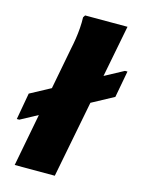

<svg xmlns="http://www.w3.org/2000/svg" viewBox="-137 -829 673 897"><g transform="rotate(15 199.0 -380.0)"><path d="M-10 -210H-22L1 -339L408 -558H420L396 -429ZM24 0 138 -595Q143 -618 147 -644Q151 -670 153 -697Q155 -724 154 -749L161 -760H366L218 0Z"/></g></svg>

Font: Kufam ExtraBold
Style: Italic
Weight: 800
Italic angle: -11°
Designer: Artur Schmal
Foundry: Original Type
Version: Version 1.301; ttfautohint (v1.8.3)